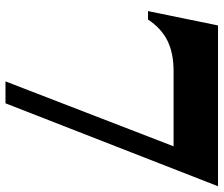

<svg xmlns="http://www.w3.org/2000/svg" viewBox="-76 -706 796 683"><g transform="rotate(90 321.5 -365.0)"><path d="M348 13H270L501 -585H234Q169 -585 125 -563Q81 -541 50 -494H20L71 -743H643Z"/></g></svg>

Font: FFF_Oezguer-Guendem
Style: Bold
Weight: 700
Designer: bBox Type GmbH
Foundry: bBox Type GmbH
Version: Version 1.004